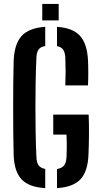

<svg xmlns="http://www.w3.org/2000/svg" viewBox="-20 -943 509 970"><path d="M208.5 7.5Q125.5 2.5 88.5 -37.5Q51.5 -77.5 49 -161Q47.5 -216 47 -276.2Q46.5 -336.5 46.5 -398.5Q46.5 -460.5 47 -520.2Q47.5 -580 49 -633.5Q52 -720 89 -761Q126 -802 208.5 -807.5V-710.5Q184.5 -706.5 174.8 -692.5Q165 -678.5 164 -652Q161 -588 160 -525.2Q159 -462.5 159 -400.2Q159 -338 160 -275.5Q161 -213 164 -149Q165 -122 174.8 -108Q184.5 -94 208.5 -89.5ZM268 7.5V-89Q293.5 -93.5 304 -107.5Q314.5 -121.5 316 -149Q317 -167 317.2 -186.5Q317.5 -206 317.2 -225.5Q317 -245 316 -263H249V-364H428Q430 -310 429.5 -258.5Q429 -207 427 -161Q423.5 -77 386.8 -37.5Q350 2 268 7.5ZM310 -511.5Q311.5 -549 311.5 -581.8Q311.5 -614.5 310 -652Q308.5 -678.5 299.2 -692Q290 -705.5 268 -710V-807.5Q347.5 -802 383.8 -762.5Q420 -723 424.5 -639.5Q426 -609 426 -575.8Q426 -542.5 424.5 -511.5ZM193.5 -840V-923H276.5V-840Z"/></svg>

Font: Big Shoulders Stencil Text Thin
Style: Bold
Weight: 700
Version: Version 2.001